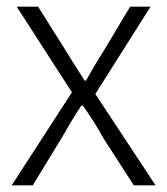

<svg xmlns="http://www.w3.org/2000/svg" viewBox="-20 -554 500 574"><path d="M15 0H78L164 -141C183 -174 202 -207 223 -238H228C250 -207 271 -174 289 -141L380 0H445L265 -273L430 -534H369L290 -402C271 -373 255 -344 237 -313H233C214 -344 194 -373 177 -402L94 -534H30L195 -278Z"/></svg>

Font: Noto Sans HK Light
Style: Regular
Weight: 300
Designer: Ryoko NISHIZUKA 西塚涼子 (kana, bopomofo & ideographs); Paul D. Hunt (Latin, Greek & Cyrillic); Sandoll Communications 산돌커뮤니
Foundry: Adobe
Version: Version 2.004;hotconv 1.0.118;makeotfexe 2.5.65603